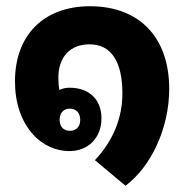

<svg xmlns="http://www.w3.org/2000/svg" viewBox="-20 -509 589 615"><path d="M382 86C465 24 522 -100 522 -224C522 -389 427 -489 268 -489C120 -489 28 -396 28 -249C28 -180 47 -122 86 -78C117 -44 159 -25 202 -25C263 -25 305 -68 305 -130C305 -190 266 -228 203 -228C192 -228 181 -226 170 -221C168 -232 167 -244 167 -260C167 -327 205 -367 267 -367C336 -367 372 -312 372 -210C372 -130 342 -58 284 4ZM204 -90C184 -90 171 -103 171 -125C171 -147 183 -161 204 -161C224 -161 237 -147 237 -125C237 -103 224 -90 204 -90Z"/></svg>

Font: Noto Sans Thai Looped UI Narrow ExtraBold
Style: Regular
Weight: 800
Width: 4
Designer: Cadson Demak Team
Foundry: Cadson Demak Co., Ltd.
Version: Version 1.000